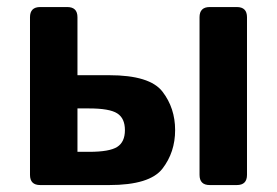

<svg xmlns="http://www.w3.org/2000/svg" viewBox="-20 -533 798 553"><path d="M95.7 0Q66.4 0 66.4 -29.3V-483.4Q66.4 -512.7 95.7 -512.7H173.8Q203.1 -512.7 203.1 -483.4V-316.4H294.4Q411.6 -316.4 448 -269Q484.4 -221.7 484.4 -158.2Q484.4 -94.7 448 -47.4Q411.6 0 294.4 0ZM203.1 -95.7H236.8Q295.4 -95.7 317.6 -109.9Q339.8 -124 339.8 -158.2Q339.8 -192.4 317.6 -206.5Q295.4 -220.7 236.8 -220.7H203.1ZM584 0Q554.7 0 554.7 -29.3V-483.4Q554.7 -512.7 584 -512.7H662.1Q691.4 -512.7 691.4 -483.4V-29.3Q691.4 0 662.1 0Z"/></svg>

Font: Istok Web
Style: Bold
Weight: 700
Designer: Andrey V. Panov
Foundry: Andrey V. Panov
Version: Version 1.0.2g